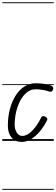

<svg xmlns="http://www.w3.org/2000/svg" viewBox="-25 -1246 496 1698"><path d="M166.5 9Q109 9 76.8 -30Q44.5 -69 44.5 -134Q44.5 -214 62.8 -282.5Q81 -351 114 -402Q147 -453 191.5 -481.2Q236 -509.5 288.5 -509.5Q324 -509.5 361 -505Q398 -500.5 422.5 -490.5Q433.5 -487 439.2 -480.8Q445 -474.5 445.8 -466.8Q446.5 -459 442 -450Q436.5 -436.5 425.8 -435Q415 -433.5 397.5 -440.5Q375.5 -448 344.5 -452.2Q313.5 -456.5 288.5 -456.5Q237.5 -456.5 196.5 -414.5Q155.5 -372.5 131 -302.8Q106.5 -233 104.5 -149Q103.5 -107.5 121.5 -75.8Q139.5 -44 173 -44Q215 -44 260 -90Q305 -136 341 -210Q345.5 -218.5 355.2 -219.2Q365 -220 378 -213Q388 -208 392 -199.2Q396 -190.5 392 -183.5Q347 -94 287 -42.5Q227 9 166.5 9ZM166.5 9Q109 9 76.8 -30Q44.5 -69 44.5 -134Q44.5 -214 62.8 -282.5Q81 -351 114 -402Q147 -453 191.5 -481.2Q236 -509.5 288.5 -509.5Q324 -509.5 361 -505Q398 -500.5 422.5 -490.5Q433.5 -487 439.2 -480.8Q445 -474.5 445.8 -466.8Q446.5 -459 442 -450Q436.5 -436.5 425.8 -435Q415 -433.5 397.5 -440.5Q375.5 -448 344.5 -452.2Q313.5 -456.5 288.5 -456.5Q237.5 -456.5 196.5 -414.5Q155.5 -372.5 131 -302.8Q106.5 -233 104.5 -149Q103.5 -107.5 121.5 -75.8Q139.5 -44 173 -44Q215 -44 260 -90Q305 -136 341 -210Q345.5 -218.5 355.2 -219.2Q365 -220 378 -213Q388 -208 392 -199.2Q396 -190.5 392 -183.5Q347 -94 287 -42.5Q227 9 166.5 9ZM-5 424.5H450.5V432.5H-5ZM-5 -16H450.5V0H-5ZM-5 -501.5H450.5V-493.5H-5ZM-5 -1226H450.5V-1218H-5Z"/></svg>

Font: Edu AU VIC WA NT Guides
Style: Regular
Weight: 400
Designer: Tina and Corey Anderson, Eben Sorkin, Mirko Velimirovic
Foundry: Google for Education
Version: Version 1.001